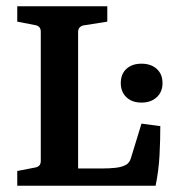

<svg xmlns="http://www.w3.org/2000/svg" viewBox="-20 -592 549 612"><path d="M431 -198 491 -190Q491 -146 488.5 -97.5Q486 -49 476 0H35V-47L92 -58Q110 -61 110 -79V-491Q110 -509 92 -512L35 -523V-572H322V-523L246 -511Q229 -507 229 -490V-55H305Q329 -55 347 -57Q365 -59 376 -64Q392 -70 397 -87ZM498 -327Q498 -299 479.5 -282Q461 -265 431 -265Q401 -265 383 -282Q365 -299 365 -327Q365 -356 383 -372.5Q401 -389 431 -389Q461 -389 479.5 -372.5Q498 -356 498 -327Z"/></svg>

Font: Yrsa SemiBold
Style: Regular
Weight: 600
Version: Version 2.004